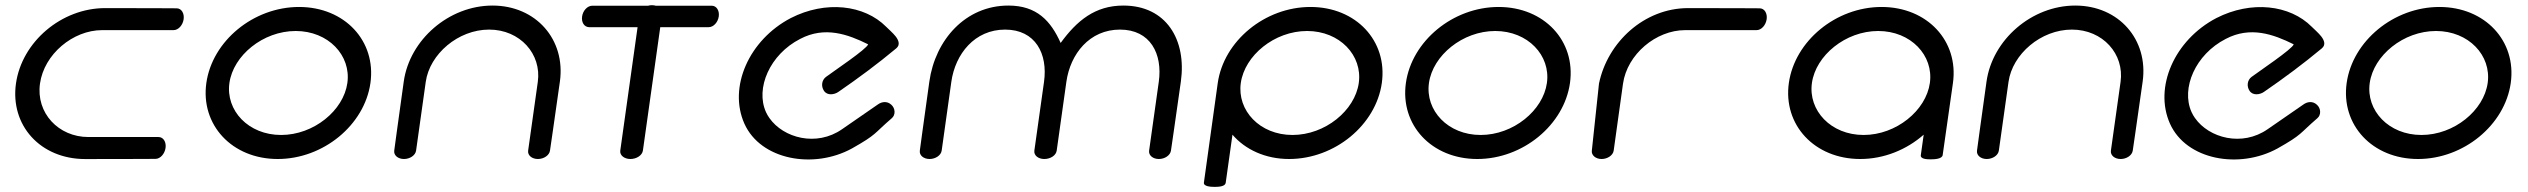

<svg xmlns="http://www.w3.org/2000/svg" viewBox="-20 -612 9732 739"><path d="M384.8 -580.8C216 -580.8 63.9 -450.5 41.4 -290.3C18.9 -130.1 134.7 0.2 308.2 0.2C469.7 0.2 578.3 -0.5 578.3 -0.5C597.2 -0.5 614 -20.1 617.2 -42.6C620.4 -65.1 609 -84.6 590.1 -84.6C590.1 -84.6 431.6 -84.6 320.1 -84.6C205.3 -84.6 118 -176.9 133.9 -290.3C149.8 -403.7 261.2 -496 372.9 -496C487.5 -496 647.9 -496 647.9 -496C666.8 -496 683.7 -515.5 686.8 -538C690 -560.5 678.6 -580 659.8 -580C659.8 -580 550.8 -580.8 384.8 -580.8Z M1118.1 -492.7C1244 -492.7 1331.9 -398.4 1317 -292.6C1302.2 -186.8 1187.7 -92.5 1061.9 -92.5C936 -92.5 848.1 -186.8 863 -292.6C877.8 -398.4 992.3 -492.7 1118.1 -492.7ZM1048.9 0C1224.5 0 1383 -130.9 1405.8 -292.6C1428.5 -454.3 1306.7 -585.2 1131.1 -585.2C955.5 -585.2 797 -454.3 774.2 -292.6C751.5 -130.9 873.3 0 1048.9 0Z M2135 -298C2157.7 -459.5 2043.2 -590.6 1875.6 -590.6C1708.1 -590.6 1556.7 -459.5 1534 -298C1511.7 -139.1 1497.4 -32.4 1497.4 -32.4C1494.8 -13.9 1512.4 0 1534.9 0C1557.5 0 1578.9 -13.8 1581.5 -32.4C1581.5 -32.4 1603.3 -187.7 1618.7 -297C1633.7 -403.6 1743.2 -498.1 1862.6 -498.1C1982.1 -498.1 2065 -403.6 2050 -297C2034.7 -187.7 2012.8 -32.4 2012.8 -32.4C2010.2 -13.8 2027.8 0 2050.3 0C2072.9 0 2094.3 -13.9 2096.9 -32.4C2096.9 -32.4 2112.6 -139.1 2135 -298Z M2220.5 -548.7C2217.4 -526.9 2227.7 -508.1 2247.6 -507.3C2248.7 -507.2 2331.2 -507.3 2434 -507.3C2415 -371.9 2367.4 -32.4 2367.4 -32.4C2364.8 -14.1 2383 0 2406.4 0C2429.8 0 2451.9 -13.9 2454.5 -32.5L2521.3 -507.3C2621.3 -507.3 2707.7 -507.4 2707.7 -507.4C2726.4 -507.4 2743.4 -526.5 2746.5 -548.7C2749.6 -570.9 2738.2 -590 2719.3 -590H2504.1C2501 -590.9 2494.7 -592 2489.6 -592C2484.3 -592 2480 -591.5 2474.5 -590H2259.3C2240.5 -589.5 2223.6 -571 2220.5 -548.7Z M3412.2 -156.8C3427.7 -169.4 3426.3 -195.1 3410.7 -208.8C3394.8 -223.8 3373.9 -220.8 3359.1 -210.1L3221.2 -114.8C3123 -46.3 2995.5 -80.4 2941.3 -157.8C2936.2 -165 2931.8 -172.6 2928.2 -180.5C2886.9 -272.2 2942.9 -402.5 3059.9 -462.3C3154.6 -512 3243.2 -480.2 3321.4 -441.4C3316.7 -423.6 3188.7 -338.1 3158.8 -315.7C3142.9 -303.5 3139.5 -280.4 3151.4 -262.5C3164.3 -243 3191.5 -247.7 3206.6 -258.1C3283.9 -311.2 3358.6 -366.7 3429.4 -425.7C3446.4 -439.5 3438.1 -457.9 3427.5 -471.7C3416.3 -486 3399.8 -499.7 3391 -508.8C3306.7 -593.8 3157.8 -611 3023.6 -542.4C2862.5 -458.2 2782.6 -276.2 2845.1 -136.1C2907.8 3.9 3111.6 40.3 3259.1 -40.6C3356.2 -95.4 3341.6 -96 3412.2 -156.8Z M4525.1 -298C4547.6 -458.6 4469.2 -590.6 4303.8 -590.6C4194.8 -590.6 4124.9 -532.5 4062.4 -446.7C4024.6 -531.2 3970.9 -590.6 3861.5 -590.6C3696.1 -590.6 3579.6 -458.6 3557 -298C3534.7 -139.1 3520.4 -32.4 3520.4 -32.4C3517.8 -13.9 3535.3 0 3557.9 0C3580.4 0 3601.9 -13.8 3604.5 -32.4C3604.5 -32.4 3626.3 -187.7 3641.6 -297C3656.8 -404.7 3731.6 -498.1 3848.6 -498.1C3965.5 -498.1 4013.6 -404.8 3998.4 -297C3983 -187.7 3961.2 -32.4 3961.2 -32.4C3958.6 -13.8 3976.4 0 3999.3 0C4023.5 0 4044.6 -13.8 4047.2 -32.4C4047.2 -32.4 4069 -187.7 4084.4 -297C4099.5 -404.8 4173.8 -498.1 4290.8 -498.1C4407.7 -498.1 4455.3 -404.8 4440.1 -297C4424.8 -187.7 4402.9 -32.4 4402.9 -32.4C4400.3 -13.8 4417.9 0 4440.4 0C4463 0 4484.4 -13.9 4487 -32.4C4487 -32.4 4502.7 -139.1 4525.1 -298Z M4656.5 107.3C4671.9 107.2 4695.8 105.6 4697.7 91.5L4723.7 -93.6C4772.6 -36.5 4850.2 0 4941.7 0C5117.4 0 5275.9 -130.9 5298.6 -292.6C5321.3 -454.3 5199.6 -585.2 5024 -585.2C4848.4 -585.2 4689.8 -454 4667 -291.9L4613.8 90.5C4611.6 105.6 4639.2 107.4 4656.5 107.3ZM4954.7 -92.5C4828.9 -92.5 4741 -186.8 4755.8 -292.6C4770.7 -398.4 4885.1 -492.7 5011 -492.7C5136.8 -492.7 5224.8 -398.4 5209.9 -292.6C5195 -186.8 5080.6 -92.5 4954.7 -92.5Z M5735.1 -492.7C5861 -492.7 5948.9 -398.4 5934 -292.6C5919.2 -186.8 5804.7 -92.5 5678.9 -92.5C5553 -92.5 5465.1 -186.8 5480 -292.6C5494.8 -398.4 5609.3 -492.7 5735.1 -492.7ZM5665.9 0C5841.5 0 6000 -130.9 6022.8 -292.6C6045.5 -454.3 5923.7 -585.2 5748.1 -585.2C5572.5 -585.2 5414 -454.3 5391.2 -292.6C5368.5 -130.9 5490.3 0 5665.9 0Z M6191.7 -37.3C6195 -61.8 6212.2 -185.6 6226.8 -289.5C6242.8 -403.3 6354.2 -496 6465.8 -496C6580.4 -496 6740.9 -496 6740.9 -496C6759.8 -496 6776.6 -515.5 6779.8 -538C6783 -560.5 6771.6 -580 6752.7 -580C6752.7 -580 6643.8 -580.8 6477.7 -580.8C6308.7 -580.8 6167.5 -449.9 6134.5 -290.6L6134.4 -290.4L6134.4 -290.1C6134.3 -289.4 6107.7 -39.6 6106.8 -31.3C6105.1 -14.8 6121.4 0 6144.4 0C6167 0 6188.3 -13.9 6191 -32.3C6191.2 -34 6191.4 -35.6 6191.7 -37.3Z M7496.8 -292.6C7519.5 -454.3 7397.7 -585.2 7222.1 -585.2C7046.5 -585.2 6888 -454.3 6865.2 -292.6C6842.5 -130.9 6964.3 0 7139.9 0C7231.2 0 7318 -35.5 7384.2 -93.6L7373.1 -14.5C7371.1 -0.2 7395.3 1.3 7411.1 1.3C7428.1 1.3 7455.2 -0.6 7457.3 -15.2ZM7209.1 -492.7C7335 -492.7 7422.9 -398.4 7408 -292.6C7393.2 -186.8 7278.7 -92.5 7152.9 -92.5C7027 -92.5 6939.1 -186.8 6954 -292.6C6968.8 -398.4 7083.3 -492.7 7209.1 -492.7Z M8227 -298C8249.7 -459.5 8135.2 -590.6 7967.6 -590.6C7800.1 -590.6 7648.7 -459.5 7626 -298C7603.7 -139.1 7589.4 -32.4 7589.4 -32.4C7586.8 -13.9 7604.4 0 7626.9 0C7649.5 0 7670.9 -13.8 7673.5 -32.4C7673.5 -32.4 7695.3 -187.7 7710.7 -297C7725.7 -403.6 7835.2 -498.1 7954.6 -498.1C8074.1 -498.1 8157 -403.6 8142 -297C8126.7 -187.7 8104.8 -32.4 8104.8 -32.4C8102.2 -13.8 8119.8 0 8142.3 0C8164.9 0 8186.3 -13.9 8188.9 -32.4C8188.9 -32.4 8204.6 -139.1 8227 -298Z M8899.2 -156.8C8914.7 -169.4 8913.3 -195.1 8897.7 -208.8C8881.8 -223.8 8860.9 -220.8 8846.1 -210.1L8708.2 -114.8C8610 -46.3 8482.5 -80.4 8428.3 -157.8C8423.2 -165 8418.8 -172.6 8415.2 -180.5C8373.9 -272.2 8429.9 -402.5 8546.9 -462.3C8641.6 -512 8730.2 -480.2 8808.4 -441.4C8803.7 -423.6 8675.7 -338.1 8645.8 -315.7C8629.9 -303.5 8626.5 -280.4 8638.4 -262.5C8651.3 -243 8678.5 -247.7 8693.6 -258.1C8770.9 -311.2 8845.6 -366.7 8916.4 -425.7C8933.4 -439.5 8925.1 -457.9 8914.5 -471.7C8903.3 -486 8886.8 -499.7 8878 -508.8C8793.7 -593.8 8644.8 -611 8510.6 -542.4C8349.5 -458.2 8269.6 -276.2 8332.1 -136.1C8394.8 3.9 8598.6 40.3 8746.1 -40.6C8843.2 -95.4 8828.6 -96 8899.2 -156.8Z M9356.1 -492.7C9482 -492.7 9569.9 -398.4 9555 -292.6C9540.2 -186.8 9425.7 -92.5 9299.9 -92.5C9174 -92.5 9086.1 -186.8 9101 -292.6C9115.8 -398.4 9230.3 -492.7 9356.1 -492.7ZM9286.9 0C9462.5 0 9621 -130.9 9643.8 -292.6C9666.5 -454.3 9544.7 -585.2 9369.1 -585.2C9193.5 -585.2 9035 -454.3 9012.2 -292.6C8989.5 -130.9 9111.3 0 9286.9 0Z"/></svg>

Font: Hi.
Style: Bold
Weight: 400
Designer: Mew Too, Robert Jablonski
Foundry: Cannot Into Space Fonts
Version: Version 1.996